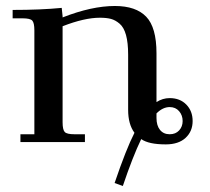

<svg xmlns="http://www.w3.org/2000/svg" viewBox="-20 -472 698 638"><path d="M22 -411.1V-439Q115.2 -439 185.1 -445.8L188 -418V-414.1Q284.7 -452.1 361.8 -452.1Q431.6 -452.1 465.8 -416.5Q500 -380.9 500 -294.9V-132.8Q520.5 -146 543.9 -146Q578.1 -146 599.1 -124.5Q620.1 -103 620.1 -69.8Q620.1 -35.6 596.7 -13.9Q573.2 7.8 530.8 7.8Q474.1 7.8 449.2 -9.8Q420.9 48.8 388.2 146L360.8 136.2Q398.9 23.9 426.8 -30.8Q405.8 -59.1 405.8 -106.9V-290Q405.8 -330.1 398.7 -355.7Q391.6 -381.3 377.4 -393.3Q363.3 -405.3 348.6 -409.2Q334 -413.1 312 -413.1Q260.7 -413.1 188 -384.8V-65.9Q188 -41 195.1 -33.4Q202.1 -25.9 227.1 -25.9H262.2V0H47.9V-25.9H94.2V-371.1Q94.2 -396 87.2 -403.6Q80.1 -411.1 55.2 -411.1ZM500 -80.1Q500 -54.7 511.7 -40.3Q523.4 -25.9 543.9 -25.9Q563.5 -25.9 575.2 -38.6Q586.9 -51.3 586.9 -69.8Q586.9 -88.9 575.2 -102.5Q563.5 -116.2 543.9 -116.2Q521 -116.2 500 -95.2Z"/></svg>

Font: Dihjauti S
Style: Bold
Weight: 700
Designer: T. Christopher White
Version: Version 3.0.0